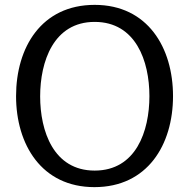

<svg xmlns="http://www.w3.org/2000/svg" viewBox="-20 -758 777 789"><path d="M368 11C586 11 691 -163 691 -363C691 -562 587 -738 369 -738C150 -738 46 -563 46 -363C46 -164 151 11 368 11ZM369 -57C200 -57 145 -219 145 -362C145 -505 200 -668 369 -668C538 -668 594 -507 594 -363C594 -219 539 -57 369 -57Z"/></svg>

Font: Rosario
Style: Regular
Weight: 400
Designer: Hector Gatti
Foundry: Omnibus Type
Version: Version 1.100